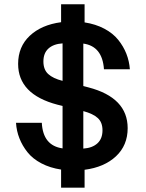

<svg xmlns="http://www.w3.org/2000/svg" viewBox="-20 -785 675 890"><path d="M263.2 85V1Q211.9 -6.8 171.9 -27.8Q131.8 -48.8 107.7 -79.1Q83.5 -109.4 70.1 -143.6Q56.6 -177.7 54.2 -215.8H173.8Q179.2 -109.9 270 -97.2V-293.9L246.1 -299.8Q64 -347.7 64 -488.8Q64 -568.4 117.9 -619.1Q171.9 -669.9 263.2 -682.1V-765.1H372.1V-681.2Q423.3 -673.3 463.4 -652.1Q503.4 -630.9 527.8 -600.6Q552.2 -570.3 565.7 -536.1Q579.1 -502 582 -463.9H461.9Q454.6 -570.8 366.2 -583V-386.2L390.1 -379.9Q571.8 -332.5 571.8 -190.9Q571.8 -111.3 517.6 -60.5Q463.4 -9.8 372.1 2V85ZM181.2 -500Q181.2 -462.4 203.4 -441.9Q225.6 -421.4 270 -410.2V-584Q227.5 -581.1 204.3 -559.8Q181.2 -538.6 181.2 -500ZM366.2 -96.2Q408.2 -99.1 431.6 -120.6Q455.1 -142.1 455.1 -181.2Q455.1 -217.8 433.3 -237.8Q411.6 -257.8 366.2 -270Z"/></svg>

Font: TASA Orbiter Text SemiBold
Style: Regular
Weight: 600
Designer: Weizhong Zhang
Version: Version 1.000;Glyphs 3.1.2 (3151)